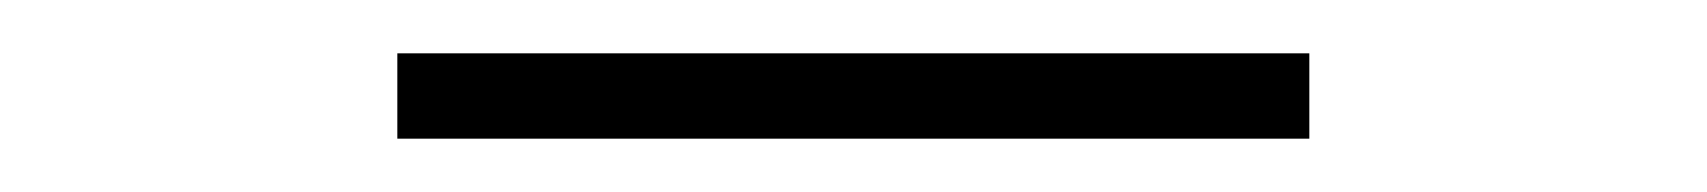

<svg xmlns="http://www.w3.org/2000/svg" viewBox="-20 -326 640 72"><path d="M129 -274V-306H471V-274Z"/></svg>

Font: M PLUS Code Latin Expanded ExtraLight
Style: Regular
Weight: 250
Width: 7
Designer: Coji Morishita
Foundry: UNDERFOREST DESIGN
Version: Version 1.002; ttfautohint (v1.8.3)